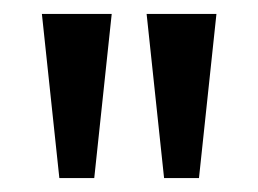

<svg xmlns="http://www.w3.org/2000/svg" viewBox="-20 -720 370 275"><path d="M40 -700H140L115 -465H65ZM190 -700H290L265 -465H215Z"/></svg>

Font: Cuprum
Style: Regular
Weight: 400
Designer: Jovanny Lemonad
Foundry: Jovanny Lemonad
Version: Version 1.002